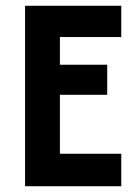

<svg xmlns="http://www.w3.org/2000/svg" viewBox="-20 -645 478 665"><path d="M66.7 0V-625H400V-516.7H187.5V-420.8H351.4V-316.7H187.5V-112.5H400V0Z"/></svg>

Font: co2trust
Style: Bold
Weight: 700
Designer: Kristian Moeller
Foundry: Dicotype
Version: Version 1.000